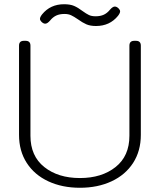

<svg xmlns="http://www.w3.org/2000/svg" viewBox="-20 -873 756 908"><path d="M348 -782Q329 -795 316 -801Q303 -807 285 -807Q262 -807 246 -799.5Q230 -792 217 -776Q204 -761 194 -761Q185 -761 176 -770Q169 -777 169 -784Q169 -792 179 -805Q218 -853 283 -853Q312 -853 330.5 -845Q349 -837 370 -821Q388 -808 400.5 -802Q413 -796 432 -796Q455 -796 471 -803.5Q487 -811 500 -827Q513 -842 523 -842Q532 -842 541 -833Q548 -826 548 -819Q548 -811 538 -798Q499 -750 434 -750Q407 -750 388.5 -758Q370 -766 348 -782ZM70 -235V-657Q70 -680 93 -680H101Q124 -680 124 -657V-231Q124 -135 189.5 -83Q255 -31 358 -31Q461 -31 526.5 -83Q592 -135 592 -231V-657Q592 -680 615 -680H623Q646 -680 646 -657V-235Q646 -159 609.5 -102.5Q573 -46 507.5 -15.5Q442 15 358 15Q274 15 208.5 -15.5Q143 -46 106.5 -102.5Q70 -159 70 -235Z"/></svg>

Font: Mitr ExtraLight
Style: Regular
Weight: 250
Designer: Thanarat Vachiruckul
Foundry: Cadson Demak Co.,Ltd.
Version: Version 1.000